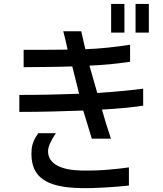

<svg xmlns="http://www.w3.org/2000/svg" viewBox="-20 -900 832 983"><path d="M617 -880H549V-733H617ZM79 -327C185 -327 299 -330 406 -334C420 -291 434 -241 450 -190H548C529 -246 514 -296 502 -339C595 -344 669 -352 713 -359V-446C659 -439 586 -431 478 -424L438 -564C508 -567 577 -573 646 -584V-671C569 -659 495 -651 417 -648C409 -680 403 -710 396 -740H304C312 -708 320 -677 326 -646C259 -645 183 -645 101 -645V-556C187 -557 269 -557 350 -560L385 -420C278 -416 183 -414 79 -414ZM141 -112C141 5 214 59 390 63C468 65 574 57 640 50V-43C575 -34 493 -25 396 -27C300 -29 226 -57 226 -126C226 -148 240 -180 266 -218H176C145 -174 141 -147 141 -112ZM674 -733H742V-880H674Z"/></svg>

Font: コーポレート・ロゴ ver3 Medium
Style: Regular
Weight: 500
Designer: [KANA_main] LOGOTYPE.JP [Source Han Sans] Ryoko NISHIZUKA 西塚涼子 (kana, bopomofo & ideographs); Paul D. Hunt (Latin, Greek
Version: Version 12.001;FEAKit 1.0